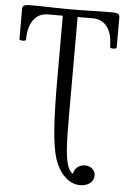

<svg xmlns="http://www.w3.org/2000/svg" viewBox="-59 -708 632 956"><g transform="rotate(5 257.5 -230.5)"><path d="M378 205Q336 205 302 172.5Q268 140 250 87Q233 34 226 -61.5Q219 -157 219 -309V-628H145Q99 -628 73 -592.5Q47 -557 47 -494Q47 -489 39 -487.5Q31 -486 22.5 -487.5Q14 -489 14 -494V-647Q14 -666 50 -666Q101 -666 152.5 -664.5Q204 -663 255 -663Q308 -663 361 -664.5Q414 -666 466 -666Q500 -666 500 -647V-494Q500 -489 492 -487.5Q484 -486 475.5 -487.5Q467 -489 467 -494Q467 -559 441 -593.5Q415 -628 369 -628H293V-126Q293 -61 295 -1.5Q297 58 306.5 99Q316 140 338 152Q340 132 356 118.5Q372 105 395 105Q416 105 431 118Q446 131 446 151Q446 176 426.5 190.5Q407 205 378 205Z"/></g></svg>

Font: Junicode Two Beta Condensed
Style: Regular
Weight: 400
Width: 3
Designer: Peter S. Baker
Foundry: Briery Creek Software
Version: Version 1.053; ttfautohint (v1.8.4)